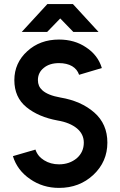

<svg xmlns="http://www.w3.org/2000/svg" viewBox="-20 -905 586 937"><path d="M86 -749H210L274 -815L338 -749H461L336 -885H211ZM268 -712Q175 -712 113 -655Q82 -627 66 -591.5Q50 -556 50 -514Q50 -430 109 -382Q168 -334 261 -317Q321 -307 356 -278Q389 -250 389 -209Q389 -163 355 -133Q319 -103 268 -103Q227 -103 195 -123Q164 -142 153 -175L43 -143Q64 -74 127 -31Q189 12 268 12Q368 12 436 -52Q504 -116 504 -209Q504 -300 440 -356Q376 -412 275 -429Q213 -440 186 -465Q165 -484 165 -514Q165 -551 194 -574Q222 -597 268 -597Q306 -597 332 -582Q357 -567 366 -540L477 -573Q458 -636 400 -674Q344 -712 268 -712Z"/></svg>

Font: Unageo
Style: SemiBold
Weight: 600
Designer: Richard Sepsi
Foundry: Richard Sepsi
Version: Version 2.000